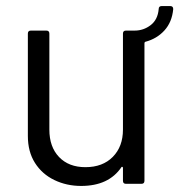

<svg xmlns="http://www.w3.org/2000/svg" viewBox="-20 -607 592 634"><path d="M552 -577Q548 -534 523 -506.5Q498 -479 460 -469Q457 -468 457 -464V-10Q457 0 447 0H396Q386 0 386 -10V-53Q386 -55 384 -56Q382 -57 381 -55Q339 7 248 7Q200 7 159.5 -12.5Q119 -32 95.5 -69Q72 -106 72 -158V-496Q72 -506 82 -506H133Q143 -506 143 -496V-179Q143 -122 175 -88.5Q207 -55 262 -55Q319 -55 352.5 -89Q386 -123 386 -179V-496Q386 -506 396 -506H425Q454 -506 477.5 -524Q501 -542 504 -577Q504 -587 514 -587H542Q552 -587 552 -577Z"/></svg>

Font: Barlow
Style: Regular
Weight: 400
Designer: Jeremy Tribby
Foundry: Tribby Type
Version: Version 1.408;December 10, 2018;FontCreator 11.5.0.2430 64-b